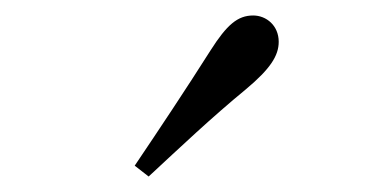

<svg xmlns="http://www.w3.org/2000/svg" viewBox="-20 -838 475 248"><path d="M154 -624 172 -610C213 -648 253 -686 298 -723C329 -749 340 -766 340 -784C340 -805 324 -818 307 -818C287 -818 273 -806 252 -773C219 -721 187 -673 154 -624Z"/></svg>

Font: Source Han Serif KR
Style: Regular
Weight: 400
Designer: Ryoko NISHIZUKA 西塚涼子 (kana & ideographs); Frank Grießhammer (Latin, Greek & Cyrillic); Wenlong ZHANG 张文龙 (bopomofo); San
Foundry: Adobe
Version: Version 2.001;hotconv 1.1.0;makeotfexe 2.6.0